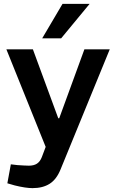

<svg xmlns="http://www.w3.org/2000/svg" viewBox="-20 -763 600 992"><path d="M148 209Q131 209 107.5 205.5Q84 202 56 195L18 184L36 86L70 90Q87 91 102.5 92Q118 93 129 93Q155 93 171 82.5Q187 72 196 49L216 -4L13 -508H150L281 -152H286L416 -508H547L293 112Q272 164 236.5 186.5Q201 209 148 209ZM198 -565 303 -743H443L296 -565Z"/></svg>

Font: REM Medium
Style: Regular
Weight: 500
Designer: Octavio Pardo
Foundry: Ashler Design
Version: Version 1.005;gftools[0.9.28]